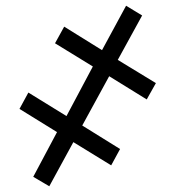

<svg xmlns="http://www.w3.org/2000/svg" viewBox="-20 -648 613 670"><path d="M476 -594 391 -439 524 -358 492 -301 361 -382 267 -210 399 -128 368 -71 236 -152 152 2 96 -31 179 -187 48 -268 79 -325 212 -243 304 -416 172 -497 204 -555 336 -473 420 -628Z"/></svg>

Font: Noto Sans Display
Style: Regular
Weight: 400
Designer: Monotype Design team
Foundry: Monotype Imaging Inc.
Version: Version 1.000